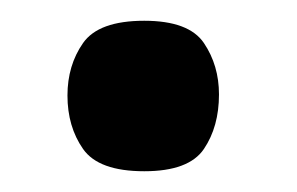

<svg xmlns="http://www.w3.org/2000/svg" viewBox="-20 -355 286 185"><path d="M119 -190Q75 -190 60 -211.5Q45 -233 45 -263Q45 -292 60 -313.5Q75 -335 119 -335Q162 -335 176.5 -313.5Q191 -292 191 -264Q191 -233 176.5 -211.5Q162 -190 119 -190Z"/></svg>

Font: Darker Grotesque
Style: Bold
Weight: 700
Designer: Gabriel Lam
Foundry: TypeRant
Version: Version 1.000;gftools[0.9.28]